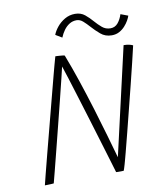

<svg xmlns="http://www.w3.org/2000/svg" viewBox="-91 -906 823 983"><g transform="rotate(-10 320.5 -415.0)"><path d="M108.5 2.5Q104.5 3 95.8 3.5Q87 4 77.8 4.2Q68.5 4.5 62 4.5Q65 -8 76 -51.5Q87 -95 103.2 -157.2Q119.5 -219.5 137.8 -289.8Q156 -360 173.5 -427Q191 -494 204.5 -545.5Q210.5 -567.5 215.2 -585.8Q220 -604 223.8 -617Q227.5 -630 229.5 -637Q235 -637 242 -636.5Q249 -636 256.2 -635.5Q263.5 -635 269.2 -634.2Q275 -633.5 277.5 -632.5Q303 -567 328.5 -490.8Q354 -414.5 377.8 -337.2Q401.5 -260 421.2 -191.2Q441 -122.5 455 -72.5L583.5 -632.5Q591.5 -632.5 598.5 -631.8Q605.5 -631 611.5 -629.8Q617.5 -628.5 622.5 -626.8Q627.5 -625 631.5 -623Q623.5 -587.5 611 -536.2Q598.5 -485 583.8 -425.5Q569 -366 553.5 -305Q538 -244 524 -188Q510 -132 498.5 -89Q494 -72 490 -57.2Q486 -42.5 482.8 -31Q479.5 -19.5 476.8 -11.2Q474 -3 472.5 1Q465 1.5 459.5 1.5Q454 1.5 449.5 1.5Q445 1.5 441 1.5Q437 1.5 433 1Q428 -16 415 -59.2Q402 -102.5 384.2 -161.2Q366.5 -220 346.8 -284.5Q327 -349 308.5 -409Q290 -469 275.8 -514.2Q261.5 -559.5 254.5 -579.5Q251 -563.5 240.2 -519.5Q229.5 -475.5 214.5 -415.5Q199.5 -355.5 183 -290Q166.5 -224.5 151.2 -164Q136 -103.5 124.5 -59Q113 -14.5 108.5 2.5ZM248 -745Q255 -764 271.5 -784.5Q288 -805 312.2 -819.2Q336.5 -833.5 366 -833.5Q396 -833.5 416.8 -816.5Q437.5 -799.5 455 -779Q471.5 -760 489.8 -744.5Q508 -729 533 -729Q556.5 -729 571.8 -747.2Q587 -765.5 595 -791.5L633.5 -777Q630.5 -767 622.5 -752.8Q614.5 -738.5 602 -724.8Q589.5 -711 572.5 -701.8Q555.5 -692.5 533.5 -692.5Q499.5 -692.5 475.8 -712.8Q452 -733 432.5 -755Q417 -772.5 401.5 -786.2Q386 -800 368 -800Q347.5 -800 330.8 -789.5Q314 -779 301.8 -762Q289.5 -745 281.5 -725Z"/></g></svg>

Font: Grandstander Thin
Style: Italic
Weight: 100
Italic angle: -15°
Designer: Tyler Finck
Foundry: Etcetera Type Co
Version: Version 1.200